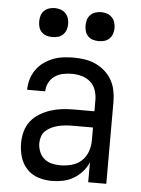

<svg xmlns="http://www.w3.org/2000/svg" viewBox="-53 -775 606 825"><g transform="rotate(5 250.0 -362.5)"><path d="M202 8Q172 8 143 -1Q114 -10 93.5 -32Q73 -54 64.5 -83Q56 -112 56 -141Q56 -167 62.5 -192Q69 -217 84.5 -237Q100 -257 122 -270.5Q144 -284 168.5 -292Q193 -300 218 -303Q243 -306 269 -306H358V-355Q358 -376 351 -397Q344 -418 328 -432Q312 -446 291 -452Q270 -458 249 -458Q229 -458 209.5 -454Q190 -450 174 -439Q158 -428 149 -410Q140 -392 140 -373Q140 -373 140 -373Q140 -373 140 -373Q140 -373 140 -373Q140 -373 140 -373Q140 -373 140 -373Q140 -373 140 -373H62Q62 -373 62 -373Q62 -373 62 -373Q62 -396 68.5 -418Q75 -440 88 -459Q101 -478 119.5 -491.5Q138 -505 159 -513.5Q180 -522 203 -525Q226 -528 249 -528Q273 -528 297 -524.5Q321 -521 343 -511Q365 -501 383.5 -485Q402 -469 414 -448Q426 -427 431 -403Q436 -379 436 -355V0H358V-86Q349 -64 332.5 -45.5Q316 -27 295 -14.5Q274 -2 250 3Q226 8 202 8ZM232 -62Q256 -62 280.5 -68.5Q305 -75 323 -91.5Q341 -108 349.5 -131.5Q358 -155 358 -180V-236H269Q254 -236 238.5 -234.5Q223 -233 208.5 -229.5Q194 -226 180 -219.5Q166 -213 155 -203Q144 -193 139 -178.5Q134 -164 134 -149Q134 -131 141 -113Q148 -95 162 -83Q176 -71 194.5 -66.5Q213 -62 232 -62ZM350 -608Q337 -608 325 -611.5Q313 -615 304 -624Q295 -633 291.5 -645Q288 -657 288 -670Q288 -683 291.5 -695Q295 -707 304 -716Q313 -725 325 -729Q337 -733 350 -733Q363 -733 375 -729Q387 -725 396 -716Q405 -707 409 -695Q413 -683 413 -670Q413 -657 409 -645Q405 -633 396 -624Q387 -615 375 -611.5Q363 -608 350 -608ZM150 -608Q137 -608 125 -611.5Q113 -615 104 -624Q95 -633 91.5 -645Q88 -657 88 -670Q88 -683 91.5 -695Q95 -707 104 -716Q113 -725 125 -729Q137 -733 150 -733Q163 -733 175 -729Q187 -725 196 -716Q205 -707 209 -695Q213 -683 213 -670Q213 -657 209 -645Q205 -633 196 -624Q187 -615 175 -611.5Q163 -608 150 -608Z"/></g></svg>

Font: Zed Sans
Style: Regular
Weight: 400
Designer: Belleve Invis
Foundry: Belleve Invis
Version: Version 1.0.0; ttfautohint (v1.8.4)